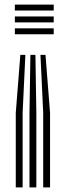

<svg xmlns="http://www.w3.org/2000/svg" viewBox="-20 -620 268 840"><path d="M157 -380 169 -126V200H199V-126L179 -380ZM69 -380 49 -126V200H79V-126L91 -380ZM113 -380 109 -126V200H139V-126L135 -380ZM45 -496V-470H215V-496ZM45 -548V-522H215V-548ZM45 -600V-574H215V-600Z"/></svg>

Font: Big Shoulders Inline Display Black
Style: Regular
Weight: 900
Designer: Patric King
Foundry: XO Type Co
Version: Version 1.000